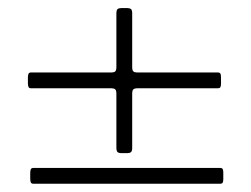

<svg xmlns="http://www.w3.org/2000/svg" viewBox="-20 -589 615 470"><path d="M55 -372.9H253.6C261.7 -372.5 264.6 -369.7 264.9 -361.5V-225.5C265.3 -217.3 268.1 -214.5 276.3 -214.1H292.3C300.4 -214.5 303.3 -217.3 303.6 -225.5V-361.5C304 -369.7 306.8 -372.5 315 -372.9H514.2C519.2 -373.2 521 -376.1 521 -384.2V-400.2C521 -408.4 519.2 -411.2 514.2 -411.6H315C306.8 -411.9 304 -414.8 303.6 -422.9V-557.9C303.3 -566.1 300.4 -568.9 292.3 -569.2H276.3C268.1 -568.9 265.3 -566.1 264.9 -557.9V-422.9C264.6 -414.8 261.7 -411.9 253.6 -411.6H55C50.4 -411.2 48.7 -408.4 48.3 -400.2V-384.2C48.7 -376.1 50.4 -373.2 55 -372.9ZM54 -150.6C54.3 -142.4 56.1 -139.6 60.7 -139.2H519.9C524.9 -139.6 526.6 -142.4 526.6 -150.6V-166.5C526.6 -174.7 524.9 -177.6 519.9 -177.9H60.7C56.1 -177.6 54.3 -174.7 54 -166.5Z"/></svg>

Font: Margiela Serif
Style: Regular
Weight: 400
Designer: Andreas Faust, Stefan Endress
Version: Version 1.002;FEAKit 1.0